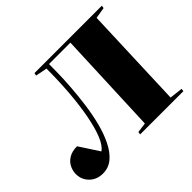

<svg xmlns="http://www.w3.org/2000/svg" viewBox="-169 -954 1187 1187"><g transform="rotate(-45 425.0 -360.5)"><path d="M546 -706H359Q359 -676 358 -623Q357 -570 352 -503.5Q347 -437 337.5 -366Q328 -295 311 -228.5Q294 -162 267.5 -108Q241 -54 204 -22.5Q167 9 116 9Q64 9 29.5 -24.5Q-5 -58 -5 -108Q-5 -135 8 -162Q21 -189 49.5 -206.5Q78 -224 122 -224L206 -95Q236 -115 258.5 -170.5Q281 -226 296.5 -308Q312 -390 320 -489.5Q328 -589 328 -697L252 -712L256 -730H845L842 -712L769 -700L744 -28L830 -18L828 0H450L452 -18L518 -27Z"/></g></svg>

Font: Literata 72pt Black
Style: Italic
Weight: 900
Italic angle: -2°
Designer: Latin by Veronika Burian and Jose Scaglione. Greek by Irene Vlachou. Cyrillic by Vera Evstafieva
Foundry: TypeTogether
Version: Version 3.002